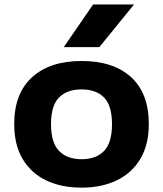

<svg xmlns="http://www.w3.org/2000/svg" viewBox="-20 -828 728 858"><path d="M344.5 10.5Q253.5 10.5 186 -22Q118.5 -54.5 81 -117.8Q43.5 -181 43.5 -273.5Q43.5 -410.5 123.5 -483Q203.5 -555.5 344.5 -555.5Q486 -555.5 565.5 -483.5Q645 -411.5 645 -273.5Q645 -182 607.5 -118.5Q570 -55 502.2 -22.2Q434.5 10.5 344.5 10.5ZM344.5 -116.5Q409 -116.5 444.8 -153.2Q480.5 -190 480.5 -273Q480.5 -356.5 444.8 -392.5Q409 -428.5 344.5 -428.5Q280 -428.5 244 -392.5Q208 -356.5 208 -273.5Q208 -190.5 244 -153.5Q280 -116.5 344.5 -116.5ZM265 -617.5 396 -808H579L424 -617.5Z"/></svg>

Font: Encode Sans Expanded
Style: Bold
Weight: 700
Width: 7
Designer: Multiple Designers
Foundry: Impallari Type
Version: Version 3.000; ttfautohint (v1.8.3) -l 8 -r 50 -G 200 -x 14 